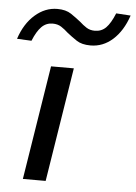

<svg xmlns="http://www.w3.org/2000/svg" viewBox="-57 -790 588 831"><g transform="rotate(5 236.5 -374.5)"><path d="M74 0 153 -496H252L173 0ZM59 -599 -4 -602Q18 -669 62 -707.5Q106 -746 159 -746Q196 -746 219 -730.5Q242 -715 262 -699Q276 -686 291.5 -676Q307 -666 328 -666Q357 -666 376.5 -685.5Q396 -705 414 -749L477 -745Q454 -677 411.5 -639Q369 -601 315 -601Q277 -601 254.5 -616Q232 -631 212 -647Q197 -661 181.5 -671Q166 -681 144 -681Q116 -681 96 -661Q76 -641 59 -599Z"/></g></svg>

Font: Nunito Sans 7pt Expanded
Style: Italic
Weight: 400
Width: 7
Italic angle: -9°
Designer: Vernon Adams
Foundry: Vernon Adams
Version: Version 3.101;gftools[0.9.27]